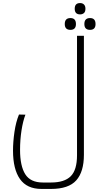

<svg xmlns="http://www.w3.org/2000/svg" viewBox="-20 -994 668 1254"><path d="M251 240Q156 240 110.5 175.5Q65 111 65 -10Q65 -68 74.5 -133Q84 -198 104 -246L146 -245Q130 -203 120.5 -142.5Q111 -82 111 -15Q111 90 145 144Q179 198 260 198H313Q401 198 442 157Q483 116 483 20V-760H528V17Q528 128 478 184Q428 240 313 240ZM503 -900Q468 -900 468 -937Q468 -974 503 -974Q519 -974 528.5 -964.5Q538 -955 538 -937Q538 -917 528 -908.5Q518 -900 503 -900ZM440 -799Q403 -799 403 -837Q403 -876 440 -876Q476 -876 476 -837Q476 -799 440 -799ZM568 -799Q531 -799 531 -837Q531 -876 568 -876Q604 -876 604 -837Q604 -799 568 -799Z"/></svg>

Font: Noto Kufi Arabic ExtraLight
Style: Regular
Weight: 200
Designer: Monotype Design Team, David Williams, Khaled Hosny
Foundry: Google LLC
Version: Version 2.109; ttfautohint (v1.8.4.7-5d5b)